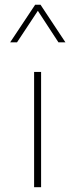

<svg xmlns="http://www.w3.org/2000/svg" viewBox="-20 -785 314 805"><path d="M149.9 -765.1H127.4L22.5 -607.4H51.3L138.7 -739.7L225.1 -607.4H254.4ZM123 0H152.3V-483.4H123Z"/></svg>

Font: Estedad Thin
Style: Regular
Weight: 100
Designer: Amin Abedi
Version: Version 7.3